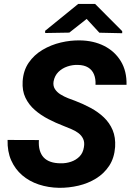

<svg xmlns="http://www.w3.org/2000/svg" viewBox="-20 -921 647 952"><path d="M396 -190.9Q400.4 -215.3 392.3 -232.4Q384.3 -249.5 368.7 -261.2Q353 -272.9 333 -281.2Q313 -289.6 294.4 -296.9Q256.3 -311.5 219.5 -330.6Q182.6 -349.6 152.8 -375.5Q123 -401.4 106.2 -436.3Q89.4 -471.2 92.3 -518.1Q95.7 -571.3 122.3 -610.1Q148.9 -648.9 190.9 -673.8Q232.9 -698.7 281.5 -710.2Q330.1 -721.7 377.4 -720.7Q443.8 -719.7 496.3 -693.4Q548.8 -667 578.9 -617.9Q608.9 -568.8 607.4 -500.5H453.6Q455.1 -530.3 446 -552.2Q437 -574.2 417 -586.4Q397 -598.6 366.2 -599.1Q339.8 -600.1 314 -591.3Q288.1 -582.5 269.5 -564.2Q251 -545.9 245.6 -517.1Q242.2 -495.6 252.2 -479.7Q262.2 -463.9 280 -452.9Q297.9 -441.9 317.6 -434.1Q337.4 -426.3 353 -420.9Q392.6 -405.8 429.4 -386Q466.3 -366.2 494.9 -339.1Q523.4 -312 538.6 -275.9Q553.7 -239.7 550.8 -192.4Q546.9 -137.7 521.5 -99.1Q496.1 -60.5 456.5 -36.1Q417 -11.7 369.4 -0.5Q321.8 10.7 272.9 10.3Q219.2 9.3 172.1 -6.3Q125 -22 89.8 -52.2Q54.7 -82.5 35.4 -126.2Q16.1 -169.9 17.6 -227.1L172.9 -226.6Q170.9 -198.2 177 -176.5Q183.1 -154.8 196.5 -140.4Q210 -126 231.2 -118.7Q252.4 -111.3 281.7 -111.3Q307.6 -110.8 332.3 -119.1Q356.9 -127.4 374.3 -145Q391.6 -162.6 396 -190.9ZM451.7 -901.4 585.9 -766.6V-756.3L472.7 -758.8L409.7 -827.1L323.7 -759.3L204.1 -757.3L203.6 -768.1L367.7 -901.4Z"/></svg>

Font: Roboto ExtraBold
Style: Italic
Weight: 800
Designer: Christian Robertson
Foundry: Google
Version: Version 3.009; 2024